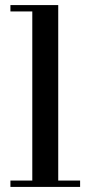

<svg xmlns="http://www.w3.org/2000/svg" viewBox="-20 -735 356 755"><path d="M21 -690V-715H209V-25H295V0H21V-25H107V-690Z"/></svg>

Font: Bailleul Roman
Style: Roman
Weight: 400
Version: Version 1